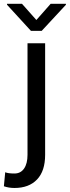

<svg xmlns="http://www.w3.org/2000/svg" viewBox="-57 -750 358 984"><path d="M174.3 -528.3H84V43.5Q84 88.4 66.4 113.8Q48.8 139.2 17.1 139.2Q-15.6 139.2 -30.3 132.8L-37.1 204.6Q-11.7 213.4 17.1 213.4Q91.3 213.4 132.8 169.9Q174.3 126.5 174.3 43.5ZM129.4 -647.5 55.7 -730.5H-21V-725.6L101.6 -591.8H156.7L280.8 -725.6V-730.5H202.6Z"/></svg>

Font: FAU Chimera
Style: Regular
Weight: 400
Version: Version 1.002;hotconv 1.0.117;makeotfexe 2.5.65602